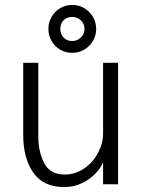

<svg xmlns="http://www.w3.org/2000/svg" viewBox="-20 -740 579 771"><path d="M73.2 -198.2V-487.8H133.8V-192.9Q133.8 -129.9 157.7 -84.5Q181.6 -39.1 240.2 -39.1Q281.2 -39.1 316.7 -62.7Q352.1 -86.4 373 -125Q394 -163.6 394 -205.1V-487.8H454.1V0H394V-88.9Q385.3 -66.4 363.3 -43.2Q341.3 -20 308.8 -4.4Q276.4 11.2 237.8 11.2Q153.8 11.2 113.5 -46.9Q73.2 -105 73.2 -198.2ZM174.3 -624Q174.3 -649.9 187 -672.1Q199.7 -694.3 221.7 -707.3Q243.7 -720.2 270 -720.2Q295.9 -720.2 317.9 -707.5Q339.8 -694.8 353 -672.6Q366.2 -650.4 366.2 -624Q366.2 -597.7 353.3 -575.7Q340.3 -553.7 318.4 -540.8Q296.4 -527.8 270 -527.8Q243.2 -527.8 221.2 -540.8Q199.2 -553.7 186.8 -575.7Q174.3 -597.7 174.3 -624ZM319.3 -624Q319.3 -644 305.2 -658Q291 -671.9 270 -671.9Q248.5 -671.9 235.4 -658.7Q222.2 -645.5 222.2 -624Q222.2 -602.5 235.8 -588.9Q249.5 -575.2 270 -575.2Q290 -575.2 304.7 -589.4Q319.3 -603.5 319.3 -624Z"/></svg>

Font: Acari Sans Light
Style: Regular
Weight: 300
Designer: Alfredo Marco Pradil and Stefan Peev
Foundry: Hanken Design Co.
Version: Version 1.045;January 11, 2019;FontCreator 11.5.0.2425 64-bi